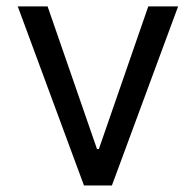

<svg xmlns="http://www.w3.org/2000/svg" viewBox="-20 -565 597 585"><path d="M522.7 -545.5 321 0H235.8L34.1 -545.5H125L275.6 -110.8H281.2L431.8 -545.5Z"/></svg>

Font: Inter UI
Style: Regular
Weight: 400
Designer: Rasmus Andersson
Foundry: rsms
Version: 3.2;8d6f07862